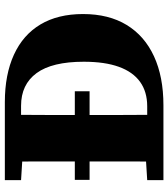

<svg xmlns="http://www.w3.org/2000/svg" viewBox="29 -724 695 793"><g transform="rotate(-90 376.5 -327.5)"><path d="M396 -305H30V-366H396ZM29 0V-67L158 -75H182V0ZM105 0Q106 -50 106 -99.5Q106 -149 106 -199.5Q106 -250 106 -300V-356Q106 -406 106 -455.5Q106 -505 106 -555Q106 -605 105 -655H299Q299 -606 298.5 -556Q298 -506 298 -456Q298 -406 298 -356V-300Q298 -250 298 -200Q298 -150 298.5 -100Q299 -50 299 0ZM222 0V-67H334Q394 -67 435 -96.5Q476 -126 497 -184Q518 -242 518 -329Q518 -460 471 -524Q424 -588 336 -588H222V-655H351Q465 -655 547 -617.5Q629 -580 672 -508Q715 -436 715 -332Q715 -226 670 -152Q625 -78 540.5 -39Q456 0 338 0ZM29 -588V-655H182V-580H158Z"/></g></svg>

Font: Source Serif 4 ExtraBold
Style: Regular
Weight: 800
Designer: Frank Grießhammer
Foundry: Adobe Systems Incorporated
Version: Version 4.004;hotconv 1.0.116;makeotfexe 2.5.65601